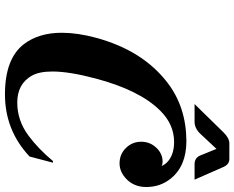

<svg xmlns="http://www.w3.org/2000/svg" viewBox="-108 -858 976 801"><g transform="rotate(90 380.5 -458.0)"><path d="M578.6 -926.3Q578.6 -926.3 644 -926.3Q666 -926.3 676.8 -902.3L730 -781.2H666Q638.7 -781.2 628.9 -805.7Q628.9 -805.7 601.6 -872.6L539.1 -805.7Q516.1 -781.2 488.3 -781.2H414.6L532.7 -901.9Q556.6 -926.3 578.6 -926.3ZM164.6 -69.3Q117.2 -131.3 117.2 -227.1Q117.2 -292.5 137.7 -368.7Q190.4 -564.5 325.2 -668Q427.7 -746.6 569.3 -747.1Q673.3 -747.1 726.1 -681.2Q760.7 -637.7 760.7 -579.6Q760.7 -530.8 729.5 -499Q699.2 -468.3 662.1 -468.3Q624 -468.3 598.1 -494.6Q571.8 -521 571.8 -558.6Q571.8 -596.2 598.1 -623Q622.6 -647.9 655.3 -647.9Q665 -647.9 673.3 -644Q666 -658.2 658.7 -665.5Q628.4 -695.8 572.8 -695.8Q499 -695.8 441.4 -637.2Q356.4 -551.3 308.1 -368.7Q278.8 -258.3 278.8 -188Q278.8 -132.3 296.9 -101.1Q331.5 -41.5 408.2 -41.5Q483.4 -41.5 546.4 -88.4Q601.6 -129.4 652.3 -190.4H659.2L633.3 -92.3L632.3 -91.8Q523.4 9.8 374.3 9.8Q225.1 9.8 164.6 -69.3Z"/></g></svg>

Font: Cursive Sans
Style: Bold
Weight: 700
Italic angle: -15°
Designer: Wojciech Kalinowski "wmk69" (wmk69@o2.pl)
Foundry: Wojciech Kalinowski "wmk69" (wmk69@o2.pl)
Version: Wersja 3.1.0; 2022-02-18